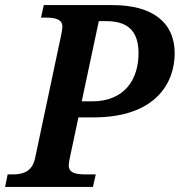

<svg xmlns="http://www.w3.org/2000/svg" viewBox="-47 -734 706 754"><path d="M-27 0H318L329 -49H289C248 -49 223 -56 223 -85C223 -92 225 -104 227 -113L261 -273H320C565 -273 639 -409 639 -525C639 -645 553 -714 395 -714H125L114 -665H128C172 -665 198 -658 198 -629C198 -622 196 -610 194 -600L91 -114C80 -60 44 -49 2 -49H-17ZM274 -336 341 -651H370C452 -651 497 -615 497 -525C497 -422 442 -336 315 -336Z"/></svg>

Font: Noto Serif SemiBold
Style: Italic
Weight: 600
Italic angle: -12°
Designer: Monotype Design Team
Foundry: Monotype Imaging Inc.
Version: Version 2.014